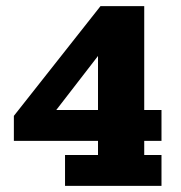

<svg xmlns="http://www.w3.org/2000/svg" viewBox="-20 -603 586 623"><path d="M191 0V-100H298V-146H25V-227L306 -583H448V-246H504V-146H448V-100H504V0ZM137 -213 104 -246H298V-492L341 -477Z"/></svg>

Font: Rokkitt SemiBold ExtraBold
Style: Regular
Weight: 800
Version: Version 3.103